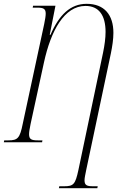

<svg xmlns="http://www.w3.org/2000/svg" viewBox="-39 -744 650 1004"><path d="M269 240H470L472 230H447C416 230 403 225 403 199C403 186 407 170 412 144L541 -466C548 -501 554 -538 554 -572C554 -666 507 -724 414 -724C329 -724 270 -666 225 -562H221L251 -714H134L132 -704H155C187 -704 200 -699 200 -673C200 -660 197 -643 192 -618L80 -97C65 -22 54 -10 5 -10H-17L-19 0H181L183 -10H159C125 -10 113 -16 113 -42C113 -54 116 -71 121 -96L191 -418C227 -583 297 -713 408 -713C479 -713 513 -663 513 -577C513 -545 508 -508 500 -469L371 145C355 219 346 230 297 230H271Z"/></svg>

Font: Noto Serif Display ExtraCondensed ExtraLight
Style: Italic
Weight: 200
Width: 2
Italic angle: -12°
Designer: Monotype Design Team
Foundry: Monotype Imaging Inc.
Version: Version 2.009